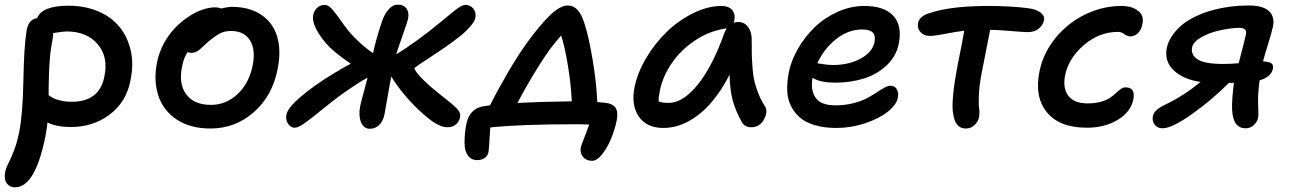

<svg xmlns="http://www.w3.org/2000/svg" viewBox="-35 -532 5457 813"><path d="M28.8 261.2Q5.9 261.2 -6.3 244.4Q-18.6 227.5 -13.2 196.8Q-9.8 179.7 0.7 159.2Q11.2 138.7 23.9 106.4Q36.6 74.2 45.9 28.8Q61.5 -47.4 64 -191.2Q66.4 -335 78.1 -405.8Q87.4 -450.7 122.1 -455.1Q142.6 -507.8 254.9 -507.8Q323.7 -507.8 379.4 -484.6Q435.1 -461.4 469.7 -419.7Q504.4 -377.9 518.3 -319.3Q532.2 -260.7 517.1 -189.9Q499.5 -99.6 429.4 -46.9Q359.4 5.9 264.2 5.9Q206.5 5.9 166 -13.2Q163.1 16.6 157.2 45.9Q113.8 261.2 28.8 261.2ZM189 -374Q185.5 -357.4 182.9 -339.8Q180.2 -322.3 178.5 -308.8Q176.8 -295.4 175.5 -276.1Q174.3 -256.8 173.6 -246.8Q172.9 -236.8 172.4 -215.6Q171.9 -194.3 171.6 -187.5Q171.4 -180.7 171.1 -157.2Q170.9 -133.8 170.9 -128.9Q183.6 -120.1 192.1 -115.7Q200.7 -111.3 221.7 -106.2Q242.7 -101.1 269 -101.1Q386.7 -101.1 407.2 -209Q424.3 -292.5 377.9 -345.7Q331.5 -398.9 247.1 -398.9Q234.4 -398.9 189.9 -392.1Q190.9 -386.7 189 -374Z M856 12.2Q772 12.2 714.8 -24.9Q657.7 -62 636 -125.5Q614.3 -189 629.9 -268.1Q638.2 -310.1 658.7 -347.9Q679.2 -385.7 705.6 -413.1Q731.9 -440.4 762.2 -460.7Q792.5 -481 822 -491Q851.6 -501 877 -501Q888.7 -501 901.9 -496.1Q928.2 -502.9 946.8 -502.9Q1022.5 -502.9 1072 -469Q1121.6 -435.1 1138.9 -376Q1156.2 -316.9 1140.6 -240.2Q1119.1 -127 1040.3 -57.4Q961.4 12.2 856 12.2ZM735.8 -249Q720.7 -176.3 753.9 -132.1Q787.1 -87.9 857.9 -87.9Q922.4 -87.9 970.9 -133.5Q1019.5 -179.2 1034.7 -253.9Q1048.3 -321.8 1023.4 -361.3Q998.5 -400.9 942.9 -400.9Q917 -400.9 897.5 -390.9Q877.9 -380.9 848.6 -356.9Q839.4 -349.1 826.7 -336.9Q814 -324.7 808.3 -320.3Q802.7 -315.9 793.9 -312Q785.2 -308.1 774.9 -308.1Q765.1 -308.1 759.8 -312Q741.7 -285.2 735.8 -249Z M1213.4 8.8Q1195.8 8.8 1185.1 -7.6Q1174.3 -23.9 1177.2 -43Q1180.2 -72.3 1236.1 -120.4Q1292 -168.5 1376.5 -220.2Q1422.4 -248 1450.2 -262.2Q1409.7 -289.6 1383.3 -312Q1341.8 -346.2 1314.5 -390.1Q1287.1 -434.1 1290.5 -464.8Q1293 -483.9 1306.6 -497.6Q1320.3 -511.2 1340.3 -511.2Q1356 -511.2 1372.8 -491.5Q1389.6 -471.7 1415.3 -435.1Q1440.9 -398.4 1464.4 -375Q1504.9 -333.5 1544.4 -307.1Q1560.1 -377 1584.5 -446.8Q1593.8 -472.7 1610.6 -492.4Q1627.4 -512.2 1650.4 -512.2Q1674.3 -512.2 1686 -496.3Q1697.8 -480.5 1693.4 -455.1Q1690.4 -439.5 1671.4 -386.5Q1652.3 -333.5 1642.6 -301.8Q1728 -354 1832.5 -439.9Q1842.3 -447.8 1857.4 -460.4Q1872.6 -473.1 1881.6 -480.5Q1890.6 -487.8 1901.6 -495.8Q1912.6 -503.9 1920.9 -507.6Q1929.2 -511.2 1935.5 -511.2Q1957 -511.2 1969.2 -495.4Q1981.4 -479.5 1978.5 -460Q1976.6 -442.4 1955.3 -418.7Q1934.1 -395 1910.6 -376.7Q1887.2 -358.4 1848.6 -331.1Q1826.2 -315.4 1792 -293.2Q1757.8 -271 1739.3 -258.3Q1720.7 -245.6 1720.2 -243.2Q1719.7 -238.3 1729.5 -225.1Q1739.3 -211.9 1761.2 -190.2Q1783.2 -168.5 1812.5 -145Q1825.7 -133.8 1846.2 -117.9Q1866.7 -102.1 1876.2 -94Q1885.7 -85.9 1896.5 -75.4Q1907.2 -64.9 1910.9 -56.6Q1914.6 -48.3 1913.6 -40Q1911.1 -19.5 1897 -6.3Q1882.8 6.8 1860.4 6.8Q1832 6.8 1798.3 -16.4Q1764.6 -39.6 1719.2 -85Q1661.1 -144 1621.6 -208Q1617.2 -185.1 1606.7 -125Q1596.2 -64.9 1593.3 -48.8Q1587.9 -21 1571.8 -3.9Q1555.7 13.2 1531.2 13.2Q1504.4 13.2 1493.4 -15.4Q1482.4 -43.9 1490.2 -83Q1493.7 -100.1 1504.9 -140.4Q1516.1 -180.7 1521.5 -203.1Q1484.4 -183.6 1413.6 -133.8Q1378.4 -108.4 1329.6 -68.6Q1280.8 -28.8 1254.2 -10Q1227.5 8.8 1213.4 8.8Z M2472.2 148.9Q2447.3 148.9 2433.6 132.1Q2419.9 115.2 2424.3 92.8Q2425.8 85 2431.6 70.1Q2437.5 55.2 2446 33.2Q2454.6 11.2 2460 -4.9Q2453.1 -4.9 2435.3 -5.4Q2417.5 -5.9 2406.2 -5.9Q2163.1 -5.9 2041 7.8Q2040 22.5 2038.6 44.9Q2037.1 67.4 2036.1 83.5Q2035.2 99.6 2034.2 106Q2032.7 124.5 2019.3 135.3Q2005.9 146 1986.3 146Q1959.5 146 1945.8 125.7Q1932.1 105.5 1932.1 74.2Q1932.1 26.9 1939.9 -6.8Q1952.1 -70.8 2011.2 -82Q2012.7 -82 2022.9 -83.7Q2033.2 -85.4 2040 -85.9Q2068.4 -143.6 2113 -220.5Q2157.7 -297.4 2197.3 -352.1Q2253.4 -428.7 2295.4 -468.8Q2337.4 -508.8 2369.1 -508.8Q2392.6 -508.8 2410.2 -490.5Q2427.7 -472.2 2440.9 -429.2Q2458.5 -374.5 2474.6 -277.8Q2490.7 -181.2 2494.1 -100.1Q2499 -99.6 2508.5 -98.6Q2518.1 -97.7 2522.9 -97.2Q2558.1 -94.2 2570.8 -76.7Q2583.5 -59.1 2576.2 -21Q2568.4 17.1 2552.5 55.4Q2536.6 93.8 2514.6 121.3Q2492.7 148.9 2472.2 148.9ZM2242.2 -246.1Q2189 -160.2 2156.2 -96.2Q2248.5 -101.1 2386.2 -103Q2382.8 -175.8 2369.6 -255.4Q2356.4 -335 2341.3 -381.8Q2293.5 -329.6 2242.2 -246.1Z M2773.9 9.8Q2703.1 9.8 2669.9 -38.6Q2636.7 -86.9 2651.9 -163.1Q2664.1 -223.6 2700.9 -285.9Q2737.8 -348.1 2787.8 -396.7Q2837.9 -445.3 2899.9 -476.1Q2961.9 -506.8 3021 -506.8Q3049.8 -506.8 3064.9 -490Q3080.1 -473.1 3074.2 -443.8L3071.3 -435.1Q3079.1 -439 3089.8 -439Q3116.7 -439 3132.3 -418.2Q3147.9 -397.5 3147.9 -366.2Q3147.9 -320.8 3148.4 -299.1Q3148.9 -277.3 3151.6 -243.2Q3154.3 -209 3159.7 -187.3Q3165 -165.5 3175.5 -138.2Q3186 -110.8 3202.1 -85Q3218.8 -61 3200.4 -27.1Q3182.1 6.8 3146 6.8Q3117.2 6.8 3105 -17.1Q3080.6 -61 3068.1 -105.2Q3055.7 -149.4 3054.2 -215.8Q3029.3 -167 3000.7 -128.2Q2972.2 -89.4 2943.8 -63.7Q2915.5 -38.1 2885.5 -21.2Q2855.5 -4.4 2828.1 2.7Q2800.8 9.8 2773.9 9.8ZM2759.3 -148.9Q2752.9 -119.1 2753.9 -103Q2767.1 -96.2 2795.9 -96.2Q2856.9 -96.2 2919.7 -173.8Q2982.4 -251.5 3033.2 -395Q3040.5 -409.7 3042 -412.1Q3041 -412.1 3039.1 -411.6Q3037.1 -411.1 3036.1 -411.1Q2968.8 -400.9 2908.9 -361.3Q2849.1 -321.8 2810.3 -265.6Q2771.5 -209.5 2759.3 -148.9Z M3505.9 9.8Q3454.6 9.8 3415.3 -2Q3376 -13.7 3351.8 -34.7Q3327.6 -55.7 3313.5 -85Q3299.3 -114.3 3298.3 -149.2Q3297.4 -184.1 3304.7 -224.1Q3314.9 -275.4 3344 -325.9Q3373 -376.5 3414.8 -416.7Q3456.5 -457 3512 -481.9Q3567.4 -506.8 3625 -506.8Q3708.5 -506.8 3747.1 -465.8Q3785.6 -424.8 3771 -348.1Q3760.7 -294.9 3720.5 -256.3Q3680.2 -217.8 3624.3 -200Q3568.4 -182.1 3502.9 -182.1Q3435.1 -182.1 3405.8 -203.1Q3396 -150.9 3418.5 -118.4Q3440.9 -85.9 3502 -85.9Q3541.5 -85.9 3576.2 -94.5Q3610.8 -103 3634 -115.2Q3657.2 -127.4 3675.5 -139.6Q3693.8 -151.9 3709 -160.4Q3724.1 -168.9 3734.9 -168.9Q3754.4 -168.9 3762.7 -154.1Q3771 -139.2 3766.6 -117.2Q3760.3 -87.4 3723.4 -58.3Q3686.5 -29.3 3627.4 -9.8Q3568.4 9.8 3505.9 9.8ZM3614.7 -407.2Q3557.6 -407.2 3506.1 -366.9Q3454.6 -326.7 3425.8 -264.2Q3426.8 -264.2 3449 -260.5Q3471.2 -256.8 3492.7 -256.8Q3559.1 -256.8 3608.9 -283.7Q3658.7 -310.5 3668 -353Q3673.3 -380.9 3660.9 -394Q3648.4 -407.2 3614.7 -407.2Z M4054.7 12.2Q4010.7 12.2 4001.5 -46.9Q3989.7 -102.5 4022.5 -269Q4039.1 -349.1 4047.9 -401.9Q4014.2 -397.9 3968 -388.9Q3921.9 -379.9 3902.8 -379.9Q3877.4 -379.9 3862.8 -396Q3848.1 -412.1 3852.5 -435.1Q3858.9 -464.8 3902.8 -477.1Q3991.2 -506.8 4150.9 -506.8Q4243.7 -506.8 4319.8 -497.1Q4353 -492.7 4371.1 -478.8Q4389.2 -464.8 4385.7 -445.8Q4380.9 -424.8 4363 -410.4Q4345.2 -396 4316.4 -396Q4299.8 -396 4245.1 -400.6Q4190.4 -405.3 4157.7 -405.8Q4124 -234.9 4121.6 -222.2Q4111.3 -169.4 4109.9 -127Q4108.4 -84.5 4111.1 -70.8Q4113.8 -57.1 4110.8 -36.1Q4106.4 -15.6 4090.8 -1.7Q4075.2 12.2 4054.7 12.2Z M4567.4 8.8Q4451.2 8.8 4397.9 -56.6Q4344.7 -122.1 4366.2 -228Q4381.8 -306.6 4434.1 -370.8Q4486.3 -435.1 4560.3 -470.9Q4634.3 -506.8 4713.4 -506.8Q4757.8 -506.8 4784.2 -486.3Q4810.5 -465.8 4802.2 -429.2Q4797.4 -404.8 4783.2 -391.4Q4769 -377.9 4751.5 -377.9Q4738.8 -377.9 4726.1 -387.5Q4713.4 -397 4699.2 -397Q4619.6 -397 4554.7 -341.3Q4489.7 -285.6 4475.1 -212.9Q4464.4 -158.2 4488.8 -126.2Q4513.2 -94.2 4570.3 -94.2Q4602.5 -94.2 4627.2 -101.3Q4651.9 -108.4 4665.8 -118.2Q4679.7 -127.9 4690.4 -137.9Q4701.2 -147.9 4710.7 -155Q4720.2 -162.1 4730.5 -162.1Q4773.4 -162.1 4764.2 -111.8Q4752.9 -57.6 4697.8 -24.4Q4642.6 8.8 4567.4 8.8Z M4887.7 11.2Q4865.7 11.2 4854.2 -4.2Q4842.8 -19.5 4846.7 -41Q4850.6 -55.2 4863.5 -66.9Q4876.5 -78.6 4904.8 -91.8Q4977.1 -126.5 5048.8 -185.1Q4976.1 -195.3 4935.1 -234.1Q4894 -272.9 4905.8 -330.1Q4910.6 -352.1 4923.6 -373.5Q4936.5 -395 4959.2 -417Q4981.9 -439 5019.3 -458.3Q5056.6 -477.5 5104 -490.2Q5174.3 -508.8 5252 -508.8Q5313 -508.8 5338.4 -484.9Q5363.8 -460.9 5355 -418.9Q5351.1 -398.9 5334.7 -345.9Q5318.4 -293 5313 -272Q5336.4 -271 5347.4 -264.6Q5358.4 -258.3 5355 -241.2Q5348.1 -206.5 5298.8 -191.9Q5292 -144 5292 -105Q5292 -96.2 5292.7 -79.1Q5293.5 -62 5293.5 -50.3Q5293.5 -38.6 5292 -32.2Q5288.1 -14.6 5273.4 -1.7Q5258.8 11.2 5239.7 11.2Q5185.5 11.2 5182.1 -68.8Q5180.7 -109.9 5189.9 -181.2H5168.9Q5095.2 -107.4 5011.2 -48.1Q4927.2 11.2 4887.7 11.2ZM5012.7 -331.1Q5006.8 -298.8 5037.1 -280Q5067.4 -261.2 5144 -261.2Q5176.8 -261.2 5210 -264.2Q5234.9 -358.9 5240.7 -386.2Q5243.7 -400.9 5236.3 -407.5Q5229 -414.1 5210 -414.1Q5180.7 -414.1 5131.8 -403.8Q5085.9 -394 5051.8 -374.3Q5017.6 -354.5 5012.7 -331.1Z"/></svg>

Font: Shantell Sans Normal
Style: Italic
Weight: 500
Italic angle: -11.31°
Designer: Stephen Nixon, Anya Danilova, Shantell Martin
Foundry: Arrow Type
Version: Version 1.006;[559af2be0]